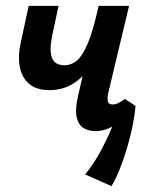

<svg xmlns="http://www.w3.org/2000/svg" viewBox="-20 -441 511 656"><path d="M150 -133Q104 -133 79 -155Q54 -177 47.5 -213Q41 -249 50 -291L78 -421H180L159 -323Q148 -272 157 -245Q166 -218 201 -218Q222 -218 241 -232.5Q260 -247 279 -290.5Q298 -334 317 -421H365Q351 -349 330.5 -295Q310 -241 283 -205Q256 -169 222.5 -151Q189 -133 150 -133ZM307 7Q283 7 265.5 -3.5Q248 -14 242 -40Q236 -66 246 -110L317 -421H421L350 -124Q346 -106 348.5 -95Q351 -84 365 -84Q373 -84 382.5 -88Q392 -92 407 -103L443 -79Q420 -51 397 -31.5Q374 -12 351.5 -2.5Q329 7 307 7ZM361 195 271 155Q301 118 323.5 76Q346 34 362.5 -5.5Q379 -45 389 -74L443 -79Q441 -52 434 -16Q427 20 416 58Q405 96 391 132Q377 168 361 195Z"/></svg>

Font: Ysabeau Office
Style: Bold Italic
Weight: 700
Italic angle: -12°
Designer: Christian Thalmann (Catharsis Fonts)
Version: Version 2.001;gftools[0.9.30]; featfreeze: tnum,lnum,ss02